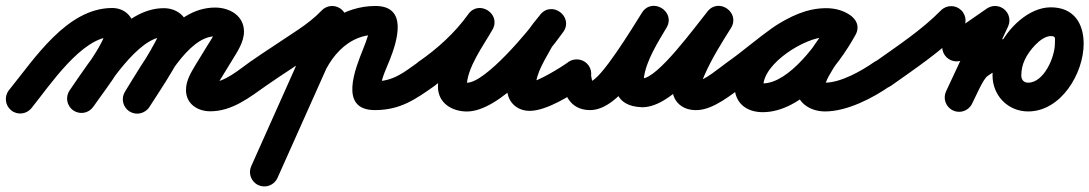

<svg xmlns="http://www.w3.org/2000/svg" viewBox="-65 -336 3824 674"><path d="M-25.8 51.3C-4.1 68.8 27.7 65.4 45.3 43.8C110.2 -36.5 222.6 -206.9 328.9 -206.9C331.5 -206.9 323.6 -207.9 321.2 -209.1C316 -211.7 311.6 -215.7 308.6 -220.7C307.5 -222.5 306.7 -224.4 306.1 -226.4C305.7 -227.5 305.5 -229.7 305.5 -229.1C305.5 -187.6 210.3 -63.2 179.5 -18.8C163.6 4.2 169.3 35.6 192.2 51.5C215.2 67.4 246.6 61.7 262.5 38.8C310.1 -30 406.5 -147.1 406.5 -229.1C406.5 -274.5 374.8 -307.9 328.9 -307.9C170.5 -307.9 57.1 -131.4 -33.3 -19.8C-50.8 1.9 -47.4 33.7 -25.8 51.3ZM262.5 38.8C311.3 -31.6 420.7 -206.3 510.3 -206.3C512.4 -206.3 508.2 -207.2 507.4 -207.7C503 -210.1 499.5 -214.1 497.4 -218.6C495.6 -222.6 495.5 -227.2 495.5 -226.5C495.5 -202.3 395.9 -49.4 374.1 -14.4C359.3 9.2 366.5 40.4 390.2 55.1C413.8 69.9 445 62.7 459.8 39.1C494.7 -17 596.5 -159.9 596.5 -226.5C596.5 -275.5 557.2 -307.3 510.3 -307.3C364.6 -307.3 253.7 -125.8 179.5 -18.8C163.6 4.2 169.3 35.6 192.2 51.5C215.2 67.4 246.6 61.7 262.5 38.8ZM389.8 55.3C413.4 70.1 444.6 62.9 459.4 39.3C505.6 -34.6 593.5 -208.5 690.2 -208.5C693.7 -208.5 696.8 -207.6 700.1 -207.3C703.6 -207 694.6 -211.9 693 -215C692 -217 691.3 -219.1 690.9 -221.2C690.4 -223.8 690.5 -226.2 690.5 -225C690.5 -218.2 668.6 -185.2 662.9 -175.8C662.9 -175.8 662.9 -175.8 662.9 -175.9C662.9 -175.9 662.9 -175.9 662.9 -175.9C648.9 -153.1 634.9 -130.2 620.9 -107.4C620.9 -107.4 620.8 -107.2 620.8 -107.1C620.7 -106.9 620.6 -106.8 620.6 -106.8C604.4 -79.6 587.9 -52.6 587.9 -20C587.9 28.6 628.4 54.7 673.1 54.7C749.7 54.7 810.5 6.3 870.1 -35.7C892.9 -51.8 898.3 -83.3 882.3 -106.1C866.2 -128.9 834.7 -134.3 811.9 -118.3C773 -90.8 723.1 -46.3 673.1 -46.3C667.5 -46.3 683.8 -38.1 687.3 -28.8C688.3 -26 688.9 -17 688.9 -20C688.9 -28.5 703.1 -48 707.4 -55.3C707.4 -55.3 707.3 -55.1 707.2 -54.9C707.2 -54.8 707.1 -54.6 707.1 -54.6C721.1 -77.5 735.1 -100.3 749.1 -123.2C749.1 -123.2 749.1 -123.2 749.1 -123.2C749.1 -123.2 749.1 -123.3 749.1 -123.3C767.6 -153.6 791.5 -188.1 791.5 -225C791.5 -281.2 740.6 -309.5 690.2 -309.5C539.2 -309.5 443.8 -126.2 373.8 -14.3C359 9.4 366.2 40.5 389.8 55.3Z M869.8 -35.5C925 -73.9 981.7 -109.8 1037.3 -147.4C1073.4 -171.8 1107.3 -198 1137.5 -229.6C1156.8 -249.7 1156.1 -281.7 1135.9 -301C1115.8 -320.2 1083.8 -319.5 1064.5 -299.4C1039.3 -273.1 1010.8 -251.4 980.7 -231.1C924.7 -193.2 867.7 -157.1 812.2 -118.5C789.3 -102.5 783.6 -71 799.5 -48.2C815.5 -25.3 847 -19.6 869.8 -35.5ZM1054.9 -285.1C975.6 -107.6 896.2 69.9 816.9 247.4C805.5 272.9 816.9 302.7 842.4 314.1C867.9 325.5 897.7 314.1 909.1 288.6C988.4 111.1 1067.8 -66.4 1147.1 -243.9C1158.5 -269.3 1147.1 -299.2 1121.6 -310.6C1096.1 -322 1066.3 -310.5 1054.9 -285.1ZM1064.1 -58.8C1082.9 -107.5 1113.7 -154.2 1157.2 -184C1185.7 -203.4 1218.5 -214 1253 -214C1261.5 -214 1254.2 -213.2 1250.3 -214.6C1248.8 -215.3 1247.3 -215.9 1245.7 -216.6C1239 -220.6 1234.2 -226.3 1232.1 -233.8C1232 -234 1228.5 -216.7 1227.1 -212C1222.2 -195.4 1215.7 -179.2 1209.4 -163.1C1183.3 -97.3 1121.9 50.5 1251 50.5C1340.4 50.5 1393.6 12.6 1462.1 -35.7C1484.9 -51.8 1490.3 -83.3 1474.3 -106.1C1458.2 -128.9 1426.7 -134.3 1403.9 -118.3C1353.8 -82.9 1316.7 -50.5 1251 -50.5C1250.1 -50.5 1252.9 -50.1 1253.7 -49.8C1260 -47.3 1264.6 -43.5 1268.3 -37.8C1269.1 -36.2 1269.8 -34.7 1270.6 -33.2C1271 -32.1 1271.3 -28.8 1271.4 -29.9C1271.6 -31.5 1271.5 -33.1 1271.8 -34.8C1276.2 -65.9 1291.6 -96.5 1303.2 -125.8C1328.4 -189.3 1369.1 -315 1253 -315C1198.3 -315 1145.5 -298.2 1100.3 -267.4C1039.7 -226.1 996 -163 969.9 -95.2C959.8 -69.1 972.8 -39.9 998.8 -29.9C1024.9 -19.8 1054.1 -32.8 1064.1 -58.8Z M1390.4 -48.4C1406.2 -25.4 1437.6 -19.6 1460.6 -35.4C1536.4 -87.5 1607.6 -152.5 1661.1 -227.7C1679.7 -253.8 1666.3 -281.2 1644.4 -295.2C1622.5 -309.2 1591.9 -309.8 1576.1 -282C1533.5 -207.1 1472.4 -120.1 1472.4 -31.7C1472.4 26.2 1522 55.4 1574.2 55.4C1689.6 55.4 1849.7 -135.9 1912.2 -223.7C1931.1 -250.4 1921.2 -278.4 1901.4 -293.3C1881.5 -308.2 1851.9 -310.1 1831.5 -284.4C1815.5 -264.4 1797.9 -244.4 1785.2 -222.1C1785.2 -222.1 1785 -221.7 1784.8 -221.4C1784.6 -221.1 1784.5 -220.8 1784.5 -220.8C1752.9 -161.6 1714.5 -99.5 1714.5 -30.3C1714.5 -15.4 1717.2 -0.4 1724 13C1724 13 1724.2 13.4 1724.4 13.7C1724.6 14.1 1724.8 14.5 1724.8 14.5C1736.3 35.1 1759.4 53.2 1794.4 53.2C1854.1 53.2 1941.8 -2.6 1989 -35.6C2011.8 -51.6 2017.4 -83.1 2001.4 -106C1985.4 -128.8 1953.9 -134.4 1931 -118.4C1901.9 -98 1820.4 -47.8 1794.4 -47.8C1789.4 -47.8 1798.2 -46.1 1800.1 -45.1C1806.9 -41.5 1821.3 -19.9 1813.2 -34.5C1813.2 -34.5 1813.4 -34.1 1813.6 -33.7C1813.8 -33.4 1814 -33 1814 -33C1813.7 -33.6 1814.6 -31.8 1814.8 -31.2C1816.3 -27.4 1815.5 -29.6 1815.5 -30.3C1815.5 -79.5 1850.8 -130.5 1873.5 -173.2C1873.6 -173.2 1873.4 -172.9 1873.2 -172.6C1873 -172.3 1872.8 -171.9 1872.8 -171.9C1882.9 -189.6 1897.8 -205.6 1910.5 -221.6C1930.9 -247.2 1920.2 -275.7 1899.7 -291.1C1879.2 -306.6 1848.8 -309 1829.8 -282.3C1792.5 -229.7 1639.5 -45.6 1574.2 -45.6C1558.6 -45.6 1564.5 -50.1 1570.5 -40.5C1572.1 -37.8 1573.4 -28.6 1573.4 -31.7C1573.4 -97.6 1631.3 -174.7 1663.9 -232C1679.7 -259.8 1667.7 -286.4 1647.1 -299.5C1626.6 -312.6 1597.4 -312.3 1578.9 -286.3C1532.2 -220.7 1469.5 -164.1 1403.4 -118.6C1380.4 -102.8 1374.6 -71.4 1390.4 -48.4Z M1908.5 -77.3C1908.1 -12.9 1932.3 50.5 2006.5 50.5C2116.8 50.5 2220.8 -152.3 2274.1 -237.8C2291.7 -266 2278.6 -293.5 2256.9 -306.7C2235.2 -319.9 2204.8 -318.9 2187.8 -290.2C2144.1 -216.6 2001.8 32.2 2187.1 40.4C2187.1 40.5 2187.7 40.5 2188.3 40.5C2189 40.5 2189.6 40.5 2189.6 40.5C2303 40 2428.1 -146.8 2497.5 -232.7C2517.4 -257.4 2505.3 -285.4 2484 -300.6C2462.7 -315.8 2432.3 -318.1 2415.4 -291.3C2376.2 -228.7 2249 -51.1 2312.4 23.2C2330.7 44.7 2357.6 51.9 2384.8 50.4C2441.6 47.3 2501.8 -3.6 2547.2 -35.8C2570 -51.9 2575.3 -83.5 2559.2 -106.2C2543.1 -129 2511.5 -134.3 2488.8 -118.2C2461.9 -99.1 2407.3 -52 2379.2 -50.4C2373.1 -50.1 2385.7 -46.4 2389.5 -42C2390.9 -39.7 2392.3 -37.5 2393.7 -35.3C2394.4 -33.8 2394.9 -29 2395.1 -30.6C2397.3 -46.3 2403.1 -60.9 2409.5 -75.4C2434.4 -131.9 2468.3 -185.4 2501 -237.7C2517.8 -264.5 2507.3 -291.4 2487.5 -305.5C2467.8 -319.6 2438.8 -320.8 2419 -296.2C2374.5 -241.2 2243.7 -60.8 2189.1 -60.5C2189.1 -60.5 2189.7 -60.5 2190.4 -60.5C2191 -60.5 2191.6 -60.4 2191.6 -60.4C2184.5 -60.8 2190.7 -56.5 2195.2 -52.6C2198.2 -50.1 2195 -60.5 2195.5 -64.3C2203.6 -123.5 2244.8 -188.4 2274.7 -238.7C2291.7 -267.4 2278.9 -294.6 2257.5 -307.6C2236.1 -320.6 2206 -319.4 2188.4 -291.2C2159 -244.1 2041.2 -50.5 2006.5 -50.5C2001.3 -50.5 2007.3 -49.8 2009.7 -48C2018.5 -41.8 2009.4 -65.9 2009.5 -76.7C2009.7 -104.6 1987.2 -127.3 1959.3 -127.5C1931.4 -127.7 1908.7 -105.2 1908.5 -77.3Z M2476.5 -48.2C2492.4 -25.3 2523.9 -19.6 2546.8 -35.5C2630.6 -93.7 2730.5 -206.3 2835.6 -206.3C2844.3 -206.3 2854.4 -205.1 2861.6 -199.9C2887.7 -181.3 2915.3 -194.4 2929.4 -216.3C2943.4 -238.1 2944.1 -268.6 2916.3 -284.7C2889.4 -300.3 2865.9 -306.6 2834.3 -306.6C2704.3 -306.6 2513.6 -172.3 2513.6 -34.2C2513.6 26 2555.7 57.8 2612.7 57.8C2750.6 57.8 2878.2 -104 2938.3 -213.8C2954.5 -243.3 2940.4 -270.2 2918.3 -282.3C2896.1 -294.4 2865.9 -291.8 2849.7 -262.3C2811.9 -193.2 2729.8 -111 2729.8 -31.6C2729.8 24.8 2779.7 55.2 2831 55.2C2909.1 55.2 2999.3 8.2 3062 -35.6C3084.8 -51.6 3090.4 -83.1 3074.4 -106C3058.4 -128.8 3026.9 -134.4 3004 -118.4C2959.5 -87.2 2886.8 -45.8 2831 -45.8C2828.8 -45.8 2826.6 -46 2824.4 -46.4C2819.7 -47.3 2826.4 -43.9 2828.4 -40.4C2829.4 -38.6 2830.1 -36.7 2830.5 -34.6C2830.7 -33.6 2830.8 -30.6 2830.8 -31.6C2830.8 -66.1 2915.8 -172.8 2938.3 -213.7C2954.5 -243.2 2940.4 -270.1 2918.2 -282.3C2896.1 -294.4 2865.9 -291.8 2849.7 -262.2C2810.4 -190.4 2705.3 -43.2 2612.7 -43.2C2598.8 -43.2 2603.8 -49.4 2612.5 -36.2C2614.6 -33.1 2614.6 -28.9 2614.6 -34.2C2614.6 -114 2762 -205.6 2834.3 -205.6C2849 -205.6 2854.3 -203.9 2865.7 -197.3C2893.4 -181.2 2920.1 -193.1 2933.4 -213.7C2946.7 -234.2 2946.4 -263.5 2920.4 -282.1C2895.7 -299.7 2865.6 -307.3 2835.6 -307.3C2698.8 -307.3 2594.2 -191.5 2489.2 -118.5C2466.3 -102.6 2460.6 -71.1 2476.5 -48.2Z M2991.8 -46.4C3008 -23.7 3039.5 -18.3 3062.3 -34.5C3146.9 -94.6 3237 -154.4 3310 -228.6C3329.6 -248.5 3329.3 -280.4 3309.4 -300C3289.5 -319.6 3257.6 -319.3 3238 -299.4C3169.3 -229.6 3083.4 -173.5 3003.7 -116.8C2981 -100.7 2975.7 -69.1 2991.8 -46.4Z M3251.5 -142.3C3267.4 -119.3 3298.8 -113.6 3321.7 -129.5C3366.7 -160.6 3411.7 -191.8 3456.7 -223C3479.7 -238.8 3485.4 -270.3 3469.5 -293.2C3453.6 -316.2 3422.2 -321.9 3399.3 -306C3354.3 -274.8 3309.3 -243.7 3264.3 -212.5C3241.3 -196.6 3235.6 -165.2 3251.5 -142.3ZM3449.3 -310.2C3424.1 -322 3394 -311.1 3382.2 -285.8C3340.2 -195.7 3298.1 -105.5 3256.1 -15.3C3244.3 9.9 3255.3 40 3280.5 51.8C3305.8 63.6 3335.9 52.6 3347.6 27.3C3389.7 -62.8 3431.7 -153 3473.8 -243.1C3485.6 -268.4 3474.6 -298.5 3449.3 -310.2ZM3278.6 50.8C3303.3 63.7 3333.8 54.1 3346.7 29.3C3360.9 1.9 3385.5 -57.6 3401.4 -68.9C3430.5 -89.7 3452.4 -99.5 3487 -99.5C3514.9 -99.5 3537.5 -122.1 3537.5 -150C3537.5 -177.9 3514.9 -200.5 3487 -200.5C3430.8 -200.5 3388.8 -184.1 3342.6 -151.1C3303.3 -123 3279.4 -60.2 3257.1 -17.3C3244.2 7.4 3253.8 37.9 3278.6 50.8ZM3544.2 -45.8C3528.8 -45.8 3520.2 -56 3520.2 -71.2C3520.2 -90.1 3524.1 -108.8 3532.4 -125.9C3532.4 -125.9 3532.6 -126.3 3532.8 -126.7C3533 -127.1 3533.1 -127.5 3533.1 -127.5C3545.7 -155.7 3588.4 -209.3 3623.7 -209.3C3642.2 -209.3 3638.1 -202.9 3638.1 -182.5C3638.1 -136.7 3600.2 -45.8 3544.2 -45.8ZM3441.6 -170.1C3426.6 -139.3 3419.2 -105.4 3419.2 -71.2C3419.2 -0.7 3473.1 55.2 3544.2 55.2C3659.8 55.2 3739.1 -78.7 3739.1 -182.5C3739.1 -255.4 3703.2 -310.3 3623.7 -310.3C3545.5 -310.3 3470.5 -235.2 3440.9 -168.5C3440.9 -168.5 3441 -168.9 3441.2 -169.3C3441.4 -169.7 3441.6 -170.1 3441.6 -170.1Z"/></svg>

Font: FRB American Cursive Guidelines Ultra
Style: Bold Italic
Weight: 1000
Italic angle: -25°
Version: Version 2.0;Modular Font Editor K font №1